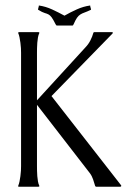

<svg xmlns="http://www.w3.org/2000/svg" viewBox="-20 -710 491 730"><path d="M406.2 -587.9 409.2 -586.4 408.2 -583 175.8 -344.7 440.9 -4.9V-2L438 0H344.7Q344.2 0 343.3 -1.2Q342.3 -2.4 341.8 -2.9Q339.4 -10.3 337.6 -16.4Q335.9 -22.5 333.7 -28.6Q331.5 -34.7 328.6 -40.5Q325.7 -46.4 320.8 -52.7L120.6 -311.5V-78.6Q120.6 -70.8 120.8 -60.8Q121.1 -50.8 121.8 -40.3Q122.6 -29.8 124.3 -20.3Q126 -10.7 129.4 -3.9V-1Q127.4 0 126 0H50.3L49.3 -1V-3.9Q52.2 -10.3 54.2 -20Q56.2 -29.8 57.6 -40.3Q59.1 -50.8 59.6 -61Q60.1 -71.3 60.1 -78.6V-509.3Q60.1 -516.6 59.6 -526.9Q59.1 -537.1 57.6 -547.6Q56.2 -558.1 54.2 -567.9Q52.2 -577.6 49.3 -584V-586.9H50.3L51.8 -587.9H126Q127.4 -587.9 129.4 -586.9V-584Q126 -577.1 124.3 -567.6Q122.6 -558.1 121.8 -547.6Q121.1 -537.1 120.8 -527.1Q120.6 -517.1 120.6 -509.3V-328.6L305.2 -530.3Q316.4 -542 323.7 -556.4Q331.1 -570.8 335.4 -586.4L338.4 -587.9ZM125 -672.9 124.5 -674.3 127.9 -688 127.4 -689.9 128.4 -689Q153.3 -685.5 178.2 -674.1Q203.1 -662.6 225.1 -650.4Q247.1 -663.1 272 -674.3Q296.9 -685.5 322.3 -689L322.8 -689.9Q322.3 -688.5 324 -682.4Q325.7 -676.3 326.2 -674.3L325.7 -672.9Q310.5 -665.5 301.3 -662.4Q292 -659.2 285.2 -654.8Q278.3 -650.4 272.7 -642.3Q267.1 -634.3 259.8 -617.7Q258.3 -614.7 257.6 -613.8Q256.8 -612.8 252.9 -612.8H197.3Q193.4 -612.8 191.4 -617.7Q181.6 -637.2 176 -644.5Q170.4 -651.9 164.6 -655Q158.7 -658.2 149.9 -660.6Q141.1 -663.1 125 -672.9Z"/></svg>

Font: CAT Linz
Style: Regular
Weight: 400
Designer: Peter Wiegel
Foundry: Peter Wiegel
Version: Version 1.08